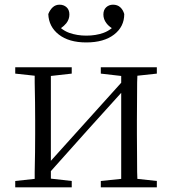

<svg xmlns="http://www.w3.org/2000/svg" viewBox="-20 -799 735 819"><path d="M45 0V-27L128 -36Q128 -49 128 -65Q129 -106 129.5 -149.5Q130 -193 130 -227V-285Q130 -319 129.5 -362.5Q129 -406 128 -447Q128 -463 128 -476L45 -485V-512H286V-485L197 -475V-113L333 -264L497 -446V-475L410 -485V-512H649V-485L566 -476Q566 -463 565 -447Q565 -406 564.5 -362.5Q564 -319 564 -285V-227Q564 -193 564.5 -149.5Q565 -106 565 -65Q566 -49 566 -36L649 -27V0H410V-27L497 -36V-403L357 -248L197 -69V-37L286 -27V0ZM348 -618Q274 -618 231 -651.5Q188 -685 186 -739Q193 -757 205 -768Q217 -779 234 -779Q252 -779 264 -768Q276 -757 276 -737Q276 -717 263 -700Q254 -689 240 -679Q256 -666 275 -659Q309 -647 348 -647Q389 -647 422 -659Q441 -666 457 -679Q443 -688 434 -700Q421 -717 421 -737Q421 -757 433 -768Q445 -779 462 -779Q481 -779 493 -768Q505 -757 510 -739Q510 -685 466.5 -651.5Q423 -618 348 -618Z"/></svg>

Font: Early Summer Mincho Light
Style: Regular
Weight: 300
Designer: GuiWonder
Version: Version 1.002